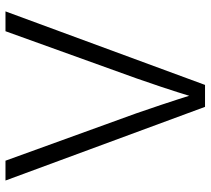

<svg xmlns="http://www.w3.org/2000/svg" viewBox="-54 -714 768 700"><g transform="rotate(90 330.0 -364.0)"><path d="M21.5 0 289.6 -727.5H369.6L638.2 0H565.9L393.1 -477.1Q378.9 -517.6 361.6 -569.6Q344.2 -621.6 320.8 -696.3H337.4Q314.5 -621.1 296.9 -568.6Q279.3 -516.1 265.6 -477.1L93.8 0Z"/></g></svg>

Font: Inter 20pt Light
Style: Regular
Weight: 300
Version: Version 4.001;git-66647c0bb